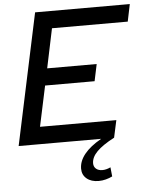

<svg xmlns="http://www.w3.org/2000/svg" viewBox="-61 -749 791 1020"><g transform="rotate(-5 335.0 -239.0)"><path d="M16 0 165 -700H670L651 -608H247L203 -398H467L448 -308H184L138 -92H545L525 0Q462 33 432 63.5Q402 94 402 126Q402 144 414.5 155Q427 166 449 166Q459 166 470.5 163Q482 160 492 155L497 204Q481 212 462 217Q443 222 424 222Q384 222 360 202Q336 182 336 149Q336 109 366 71.5Q396 34 456 0Z"/></g></svg>

Font: Red Hat Display Medium
Style: Italic
Weight: 500
Italic angle: -12°
Designer: Pentagram / MCKL
Foundry: Pentagram / MCKL
Version: Version 1.003; Red Hat Display Medium Italic